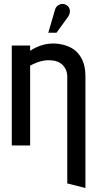

<svg xmlns="http://www.w3.org/2000/svg" viewBox="-20 -729 485 962"><path d="M317 -344V190L408 213V-346Q408 -383 399.5 -410Q391 -437 375.5 -456.5Q360 -476 340 -487.5Q320 -499 295.5 -505Q271 -511 244 -511Q221 -511 200 -505.5Q179 -500 161 -491.5Q143 -483 131 -474V-501H39V0H131V-400Q149 -410 165.5 -416Q182 -422 198 -425Q214 -428 229 -427Q248 -427 264 -421.5Q280 -416 291.5 -405.5Q303 -395 310 -379.5Q317 -364 317 -344ZM319 -642Q327 -652 329.5 -664Q332 -676 327.5 -687Q323 -698 312 -704Q301 -711 288.5 -709Q276 -707 267 -699Q258 -691 255 -678L222 -565H263Z"/></svg>

Font: Advent Pro SemiBold
Style: Regular
Weight: 600
Designer: VivaRado, Andreas Kalpakidis
Foundry: VivaRado, Andreas Kalpakidis
Version: Version 3.000